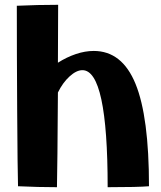

<svg xmlns="http://www.w3.org/2000/svg" viewBox="-20 -777 671 799"><path d="M323 -485Q298 -485 269.5 -459Q241 -433 221 -392Q219 -81 217 2Q139 2 55 -2Q53 -66 51.5 -313Q50 -560 50 -753Q136 -757 222 -757L221 -516Q257 -539 295.5 -552Q334 -565 370 -565Q488 -565 544 -428Q600 -291 600 -2Q555 2 428 2Q428 -485 323 -485Z"/></svg>

Font: Otomanopee One
Style: Regular
Weight: 400
Designer: Das Ende der Wildnis
Foundry: Gutenberg Labo
Version: Version 3.005